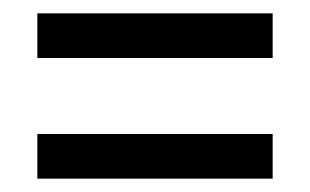

<svg xmlns="http://www.w3.org/2000/svg" viewBox="-20 -501 465 288"><path d="M36 -414V-481H389V-414ZM36 -233V-300H389V-233Z"/></svg>

Font: Noto Serif Thai ExtraCondensed
Style: Bold
Weight: 700
Width: 2
Designer: Monotype Design Team
Foundry: Monotype Imaging Inc.
Version: Version 2.002; ttfautohint (v1.8.4.7-5d5b)